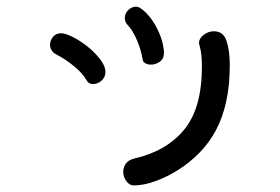

<svg xmlns="http://www.w3.org/2000/svg" viewBox="-20 -567 845 579"><path d="M582 -428.7Q580.1 -434.6 580.1 -437.5Q580.1 -451.2 594.2 -461.9Q608.4 -472.7 625 -472.7Q653.3 -472.7 663.1 -443.8Q672.9 -415 672.9 -371.1Q672.9 -309.6 662.1 -260.7Q651.4 -211.9 630.9 -173.8Q610.4 -135.7 581.5 -106.4Q552.7 -77.1 517.6 -54.7Q485.4 -34.2 449.2 -21Q413.1 -7.8 383.8 -7.8Q370.1 -7.8 360.8 -21Q351.6 -34.2 351.6 -48.8Q351.6 -61.5 358.9 -72.8Q366.2 -84 384.8 -88.9Q482.4 -111.3 535.6 -176.3Q588.9 -241.2 588.9 -366.2Q588.9 -383.8 587.4 -399.4Q585.9 -415 582 -428.7ZM152.3 -401.4Q141.6 -406.2 136.2 -414.6Q130.9 -422.9 130.9 -431.6Q130.9 -445.3 140.1 -456.1Q149.4 -466.8 164.1 -466.8Q176.8 -466.8 199.2 -455.6Q221.7 -444.3 243.7 -426.8Q265.6 -409.2 281.7 -388.7Q297.9 -368.2 297.9 -349.6Q297.9 -334 286.1 -323.7Q274.4 -313.5 260.7 -313.5Q248 -313.5 242.2 -323.2Q230.5 -344.7 204.6 -366.2Q178.7 -387.7 152.3 -401.4ZM365.2 -491.2Q356.4 -500 356.4 -512.7Q356.4 -526.4 366.7 -536.6Q377 -546.9 390.6 -546.9Q399.4 -546.9 412.6 -535.6Q425.8 -524.4 439 -505.9Q452.1 -487.3 462.4 -461.9Q472.7 -436.5 474.6 -409.2Q474.6 -389.6 461.9 -380.9Q449.2 -372.1 435.5 -372.1Q425.8 -372.1 418.5 -376Q411.1 -379.9 410.2 -387.7Q405.3 -417 392.6 -446.8Q379.9 -476.6 365.2 -491.2Z"/></svg>

Font: Gamja Flower
Style: Regular
Weight: 400
Designer: YoonDesign Inc.
Foundry: YoonDesign Inc.
Version: Version 3.00;build 20171102